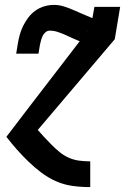

<svg xmlns="http://www.w3.org/2000/svg" viewBox="-20 -558 540 783"><path d="M46 -339 52 -376Q55 -395 60 -414Q65 -433 74 -451.5Q83 -470 95.5 -486.5Q108 -503 125 -515Q142 -527 161.5 -532.5Q181 -538 200 -538Q221 -538 241.5 -531.5Q262 -525 281 -516.5Q300 -508 319 -500Q338 -492 357 -484L351 -451L348 -446L341 -437L338 -433L337 -432L336 -431V-430L335 -429L333 -427V-426Q332 -425 331.5 -424.5Q331 -424 330 -423L329 -421L328 -420L327 -419V-418L325 -416L324 -415V-414L322 -412L321 -411L320 -410L319 -409V-408L317 -405H316L315 -403L314 -401H313L311 -398L309 -395L308 -394L307 -393L306 -391L305 -390L302 -391Q287 -397 273 -403.5Q259 -410 244.5 -416.5Q230 -423 214.5 -428Q199 -433 183 -433Q173 -433 165.5 -426.5Q158 -420 154 -411.5Q150 -403 147.5 -394Q145 -385 143 -376L137 -339ZM347 205Q310 205 274.5 200Q239 195 207 180.5Q175 166 148 145.5Q121 125 96.5 101.5Q72 78 49.5 52.5Q27 27 6 0L103 -127L306 -391L307 -393L308 -394L309 -395L311 -398L313 -401H314L315 -403L316 -405H317L319 -408V-409L320 -410H321V-411L322 -412L324 -414V-415L325 -416L327 -418V-419L328 -420L329 -421L330 -423Q331 -424 331.5 -424.5Q332 -425 333 -426V-427L335 -429L336 -430L337 -431V-432L338 -433L341 -437L348 -446L351 -451L365 -530H470L448 -398L134 -28Q148 -12 162.5 3.5Q177 19 192 34Q207 49 223.5 62.5Q240 76 260 85Q280 94 302 97Q324 100 347 100H348V205Z"/></svg>

Font: Iosevka Slab Extrabold
Style: Italic
Weight: 800
Italic angle: -9°
Monospace: yes
Designer: Belleve Invis
Foundry: Belleve Invis
Version: Version 11.1.0; ttfautohint (v1.8.3)